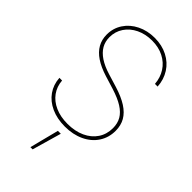

<svg xmlns="http://www.w3.org/2000/svg" viewBox="-294 -817 1138 1138"><g transform="rotate(45 275.0 -248.5)"><path d="M45.9 -170.9H68.4Q71.8 -123.5 97.7 -87.6Q123.5 -51.8 168.5 -31.7Q213.4 -11.7 272.5 -11.7Q334.5 -11.7 381.8 -33.4Q429.2 -55.2 455.3 -94.2Q481.4 -133.3 481.4 -184.6Q481.4 -224.1 464.4 -253.7Q447.3 -283.2 410.9 -306.2Q374.5 -329.1 315.4 -347.7L233.4 -373Q175.8 -391.1 137.9 -416.5Q100.1 -441.9 81.3 -475.3Q62.5 -508.8 62.5 -550.8Q62.5 -604 90.6 -646.7Q118.7 -689.5 168 -713.9Q217.3 -738.3 278.3 -738.3Q339.4 -738.3 387.2 -713.6Q435.1 -689 462.9 -645.3Q490.7 -601.6 494.1 -545.9H471.7Q467.8 -595.7 443.1 -634Q418.5 -672.4 376 -694.1Q333.5 -715.8 278.3 -715.8Q223.6 -715.8 179.4 -694.6Q135.3 -673.3 110.1 -635.7Q85 -598.1 85 -550.8Q85 -514.2 101.8 -484.9Q118.7 -455.6 152.8 -432.9Q187 -410.2 238.3 -394.5L321.3 -369.1Q384.3 -349.6 424.6 -323.7Q464.8 -297.9 484.4 -263.7Q503.9 -229.5 503.9 -184.6Q503.9 -127.9 474.9 -83.5Q445.8 -39.1 393.1 -14.2Q340.3 10.7 272.5 10.7Q207.5 10.7 157.2 -12.2Q106.9 -35.2 78.1 -76.2Q49.3 -117.2 45.9 -170.9ZM261.7 57.6H286.1L233.4 241.2H214.8Z"/></g></svg>

Font: Intratopia Thin
Style: Regular
Weight: 100
Designer: Rasmus Andersson
Foundry: rsms
Version: Version 3.000;Glyphs 3.2.3 (3260)